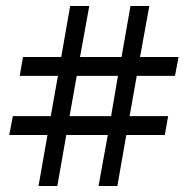

<svg xmlns="http://www.w3.org/2000/svg" viewBox="-20 -624 629 643"><path d="M109 -1 139 -172H11L23 -235H150L174 -370H46L57 -433H185L215 -604H279L248 -433H387L417 -604H480L449 -433H578L566 -370H438L414 -235H543L532 -172H403L373 -1H310L341 -172H202L172 -1ZM213 -235H352L375 -370H237Z"/></svg>

Font: Piazzolla SemiBold
Style: Regular
Weight: 600
Designer: Juan Pablo del Peral
Foundry: Huerta Tipografica
Version: Version 1.330